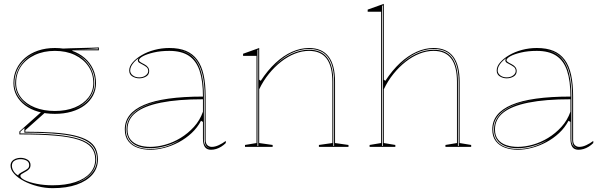

<svg xmlns="http://www.w3.org/2000/svg" viewBox="-20 -765 3140 1000"><path d="M254 215Q215 215 176 205Q137 195 105.5 178.5Q74 162 54.5 141Q35 120 35 98Q35 84 42.5 75Q50 66 62 61.5Q74 57 87 57Q107 57 123 66.5Q139 76 139 95Q139 106 133.5 113Q128 120 120.5 125Q113 130 105 134Q97 138 91.5 142Q86 146 86 151Q86 162 109.5 173.5Q133 185 171.5 192.5Q210 200 254 200Q322 200 372 183.5Q422 167 449 136.5Q476 106 476 65Q476 28 455.5 3Q435 -22 389.5 -37Q344 -52 268 -58.5Q192 -65 81 -65V-80L202 -188L214 -178L112 -87V-79Q197 -79 260.5 -74.5Q324 -70 368 -59.5Q412 -49 439 -32.5Q466 -16 478 8.5Q490 33 490 65Q490 111 461 144.5Q432 178 379.5 196.5Q327 215 254 215ZM266 -172Q218 -172 178.5 -183.5Q139 -195 110.5 -216.5Q82 -238 66 -267.5Q50 -297 50 -332Q50 -372 66 -405.5Q82 -439 110.5 -463.5Q139 -488 178.5 -501.5Q218 -515 266 -515Q314 -515 353 -501.5Q392 -488 420.5 -463.5Q449 -439 464.5 -405.5Q480 -372 480 -332Q480 -297 464.5 -267.5Q449 -238 420.5 -216.5Q392 -195 352.5 -183.5Q313 -172 266 -172ZM266 -187Q325 -187 370 -205.5Q415 -224 440.5 -257Q466 -290 466 -332Q466 -382 440.5 -419.5Q415 -457 370 -478.5Q325 -500 266 -500Q207 -500 161 -478.5Q115 -457 89.5 -419.5Q64 -382 64 -332Q64 -290 89.5 -257Q115 -224 161 -205.5Q207 -187 266 -187ZM357 -490 308 -512Q327 -513 345.5 -513.5Q364 -514 383 -514.5Q402 -515 420.5 -515.5Q439 -516 457.5 -516.5Q476 -517 495 -518V-503H357ZM75 149Q75 144 82 139Q89 134 106 125Q116 120 124 113.5Q132 107 132 95Q132 79 118.5 71.5Q105 64 87 64Q69 64 55.5 72Q42 80 42 98Q42 105 44 111.5Q46 118 50 125Q54 132 60 138Q66 144 75 149ZM364 193Q392 185 414 172.5Q436 160 452 143.5Q468 127 476.5 107.5Q485 88 485 65Q485 26 465.5 -0.5Q446 -27 402 -43.5Q358 -60 285.5 -67Q213 -74 107 -74V-98L86 -79V-70Q197 -70 273 -63Q349 -56 395 -40.5Q441 -25 461 1Q481 27 481 65Q481 111 449 143.5Q417 176 364 193ZM177 -192Q122 -210 90.5 -247.5Q59 -285 59 -332Q59 -369 74.5 -402Q90 -435 120 -461Q150 -487 195 -500Q160 -490 134 -473Q108 -456 90.5 -434Q73 -412 64 -386Q55 -360 55 -332Q55 -308 63.5 -286.5Q72 -265 88 -246.5Q104 -228 126.5 -214.5Q149 -201 177 -192ZM352 -192Q381 -201 403.5 -214.5Q426 -228 442 -246.5Q458 -265 466.5 -286.5Q475 -308 475 -332Q475 -360 466.5 -385.5Q458 -411 441.5 -433Q425 -455 399.5 -471.5Q374 -488 340 -498Q384 -485 413 -459.5Q442 -434 456.5 -401.5Q471 -369 471 -332Q471 -285 439.5 -247.5Q408 -210 352 -192ZM364 -508H490V-513Q465 -511 432 -509.5Q399 -508 364 -508Z M862 -515Q913 -515 948.5 -500Q984 -485 1007 -454Q1030 -423 1040.5 -375Q1051 -327 1051 -262V-37Q1051 -17 1060.5 -8.5Q1070 0 1083 0Q1100 0 1119.5 -9Q1139 -18 1156 -31V-20Q1145 -9 1132 -1Q1119 7 1105.5 11Q1092 15 1079 15Q1057 15 1047 0.5Q1037 -14 1037 -43Q1037 -76 1037 -91.5Q1037 -107 1037 -114.5Q1037 -122 1037 -130L1027 -136Q1008 -100 978 -72Q948 -44 911.5 -24.5Q875 -5 836.5 5Q798 15 763 15Q727 15 697 4.5Q667 -6 648.5 -29.5Q630 -53 630 -91Q630 -176 731 -219Q832 -262 1037 -262Q1037 -344 1019.5 -396.5Q1002 -449 963.5 -474.5Q925 -500 862 -500Q816 -500 780 -491.5Q744 -483 724 -472Q704 -461 704 -451Q704 -447 710 -442.5Q716 -438 732 -430Q757 -417 757 -395Q757 -376 741 -366.5Q725 -357 705 -357Q686 -357 669.5 -367Q653 -377 653 -398Q653 -419 670.5 -439.5Q688 -460 717.5 -477.5Q747 -495 784.5 -505Q822 -515 862 -515ZM1037 -248Q906 -248 818.5 -230.5Q731 -213 687.5 -178.5Q644 -144 644 -91Q644 -58 660 -38Q676 -18 703 -9Q730 0 763 0Q800 0 841 -11.5Q882 -23 920.5 -46.5Q959 -70 990 -104Q1021 -138 1037 -183ZM763 11Q804 11 844 -1.5Q884 -14 918 -36Q880 -15 839.5 -4Q799 7 763 7Q724 7 696 -4.5Q668 -16 653.5 -38Q639 -60 639 -91Q639 -157 706 -198Q773 -239 897 -249Q770 -239 702.5 -198Q635 -157 635 -91Q635 -58 650 -35.5Q665 -13 694 -1Q723 11 763 11ZM909 -504Q935 -499 956 -488.5Q977 -478 993 -459Q1018 -430 1030 -380.5Q1042 -331 1042 -262V-37Q1042 -28 1044 -20.5Q1046 -13 1050 -7.5Q1054 -2 1060 2Q1062 4 1065 5.5Q1068 7 1072 8Q1057 1 1051.5 -9Q1046 -19 1046 -37V-262Q1046 -332 1033.5 -381Q1021 -430 995 -460Q984 -472 971 -481Q958 -490 942.5 -495.5Q927 -501 909 -504ZM705 -362Q725 -362 738.5 -372Q752 -382 752 -395Q752 -409 742 -416.5Q732 -424 720 -430Q713 -433 705.5 -438Q698 -443 698 -451Q698 -457 703 -462Q689 -453 679 -442Q669 -431 663.5 -420Q658 -409 658 -398Q658 -383 671.5 -372.5Q685 -362 705 -362Z M1795 -10V0H1641V-10L1711 -20V-338Q1711 -420 1681 -460Q1651 -500 1589 -500Q1553 -500 1516 -485.5Q1479 -471 1444.5 -444Q1410 -417 1380.5 -380.5Q1351 -344 1330 -300V-20L1400 -10V0H1256V-10L1316 -20V-474H1246V-485L1330 -515V-350L1338 -344Q1374 -399 1415 -437Q1456 -475 1500.5 -495Q1545 -515 1589 -515Q1623 -515 1648.5 -504Q1674 -493 1691 -471Q1708 -449 1716.5 -416Q1725 -383 1725 -338V-20ZM1321 -5H1325V-507L1321 -505ZM1716 -5H1720V-338Q1720 -397 1705.5 -435Q1691 -473 1662 -491.5Q1633 -510 1589 -510Q1543 -510 1495.5 -487Q1448 -464 1401 -413Q1448 -461 1496 -483.5Q1544 -506 1589 -506Q1654 -506 1685 -464Q1716 -422 1716 -338Z M2434 -10V0H2300V-10L2360 -20V-338Q2360 -420 2330 -460Q2300 -500 2238 -500Q2202 -500 2165 -485.5Q2128 -471 2093.5 -444Q2059 -417 2029.5 -380.5Q2000 -344 1979 -300V-20L2039 -10V0H1905V-10L1965 -20V-704H1895V-715L1979 -745V-350L1987 -344Q2023 -399 2064 -437Q2105 -475 2149.5 -495Q2194 -515 2238 -515Q2272 -515 2297.5 -504Q2323 -493 2340 -471Q2357 -449 2365.5 -416Q2374 -383 2374 -338V-20ZM1970 -5H1974V-737L1970 -735ZM2365 -5H2369V-338Q2369 -397 2354.5 -435Q2340 -473 2311 -491.5Q2282 -510 2238 -510Q2192 -510 2144.5 -487Q2097 -464 2050 -413Q2097 -461 2145 -483.5Q2193 -506 2238 -506Q2303 -506 2334 -464Q2365 -422 2365 -338Z M2776 -515Q2827 -515 2862.5 -500Q2898 -485 2921 -454Q2944 -423 2954.5 -375Q2965 -327 2965 -262V-37Q2965 -17 2974.5 -8.5Q2984 0 2997 0Q3014 0 3033.5 -9Q3053 -18 3070 -31V-20Q3059 -9 3046 -1Q3033 7 3019.5 11Q3006 15 2993 15Q2971 15 2961 0.5Q2951 -14 2951 -43Q2951 -76 2951 -91.5Q2951 -107 2951 -114.5Q2951 -122 2951 -130L2941 -136Q2922 -100 2892 -72Q2862 -44 2825.5 -24.5Q2789 -5 2750.5 5Q2712 15 2677 15Q2641 15 2611 4.5Q2581 -6 2562.5 -29.5Q2544 -53 2544 -91Q2544 -176 2645 -219Q2746 -262 2951 -262Q2951 -344 2933.5 -396.5Q2916 -449 2877.5 -474.5Q2839 -500 2776 -500Q2730 -500 2694 -491.5Q2658 -483 2638 -472Q2618 -461 2618 -451Q2618 -447 2624 -442.5Q2630 -438 2646 -430Q2671 -417 2671 -395Q2671 -376 2655 -366.5Q2639 -357 2619 -357Q2600 -357 2583.5 -367Q2567 -377 2567 -398Q2567 -419 2584.5 -439.5Q2602 -460 2631.5 -477.5Q2661 -495 2698.5 -505Q2736 -515 2776 -515ZM2951 -248Q2820 -248 2732.5 -230.5Q2645 -213 2601.5 -178.5Q2558 -144 2558 -91Q2558 -58 2574 -38Q2590 -18 2617 -9Q2644 0 2677 0Q2714 0 2755 -11.5Q2796 -23 2834.5 -46.5Q2873 -70 2904 -104Q2935 -138 2951 -183ZM2677 11Q2718 11 2758 -1.5Q2798 -14 2832 -36Q2794 -15 2753.5 -4Q2713 7 2677 7Q2638 7 2610 -4.5Q2582 -16 2567.5 -38Q2553 -60 2553 -91Q2553 -157 2620 -198Q2687 -239 2811 -249Q2684 -239 2616.5 -198Q2549 -157 2549 -91Q2549 -58 2564 -35.5Q2579 -13 2608 -1Q2637 11 2677 11ZM2823 -504Q2849 -499 2870 -488.5Q2891 -478 2907 -459Q2932 -430 2944 -380.5Q2956 -331 2956 -262V-37Q2956 -28 2958 -20.5Q2960 -13 2964 -7.5Q2968 -2 2974 2Q2976 4 2979 5.5Q2982 7 2986 8Q2971 1 2965.5 -9Q2960 -19 2960 -37V-262Q2960 -332 2947.5 -381Q2935 -430 2909 -460Q2898 -472 2885 -481Q2872 -490 2856.5 -495.5Q2841 -501 2823 -504ZM2619 -362Q2639 -362 2652.5 -372Q2666 -382 2666 -395Q2666 -409 2656 -416.5Q2646 -424 2634 -430Q2627 -433 2619.5 -438Q2612 -443 2612 -451Q2612 -457 2617 -462Q2603 -453 2593 -442Q2583 -431 2577.5 -420Q2572 -409 2572 -398Q2572 -383 2585.5 -372.5Q2599 -362 2619 -362Z"/></svg>

Font: Kalnia Glaze Thin Thin
Style: Regular
Weight: 250
Version: Version 1.110